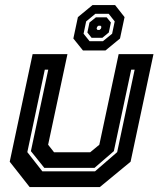

<svg xmlns="http://www.w3.org/2000/svg" viewBox="-20 -760 644 780"><path d="M100.5 0 19.5 -103 112.5 -540H254L175.5 -172L199.5 -141.5H346.5L383.5 -172L462 -540H603.5L510.5 -103L385.5 0ZM152 -64H366L456 -142L527 -477H513L442.5 -146L364 -78H160L105.5 -146L176 -477H162L91 -142ZM317 -555 278 -603.5 296.5 -690.5 356 -739.5H447.5L486 -690.5L467.5 -603.5L408.5 -555ZM344 -592.5H398L435.5 -623L446 -673L421.5 -704H367.5L330 -673L319.5 -623ZM352 -606.5 335 -628 343.5 -668.5 369.5 -689.5H413.5L430.5 -668.5L422 -628L396 -606.5ZM376 -638.5H384.5L390 -643.5L392 -651L388.5 -655.5H380L374.5 -651L372.5 -643.5Z"/></svg>

Font: Tourney
Style: Bold Italic
Weight: 700
Italic angle: -12°
Version: Version 1.015